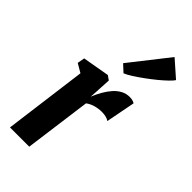

<svg xmlns="http://www.w3.org/2000/svg" viewBox="-270 -953 1022 1022"><g transform="rotate(45 241.0 -442.0)"><path d="M35.5 0 97 -469 47.5 -498 55 -539 206.5 -565.5 231 -548.5 226 -457 223.5 -419.5Q235 -448 250 -474.2Q265 -500.5 283 -521Q301 -541.5 323.2 -553.5Q345.5 -565.5 372 -565.5Q387.5 -565.5 397 -562Q406.5 -558.5 410 -555.5L378 -390.5Q369 -397 354.8 -400.8Q340.5 -404.5 323.5 -404.5Q310 -404.5 296.8 -402.5Q283.5 -400.5 271.8 -397Q260 -393.5 249.5 -388.2Q239 -383 231 -376.5L180.5 0ZM219.5 -667.5 390 -884.5 482.5 -803Q476 -792.5 457.2 -774.2Q438.5 -756 412 -734.2Q385.5 -712.5 357 -691.8Q328.5 -671 302.8 -654.5Q277 -638 259 -631Z"/></g></svg>

Font: Merriweather 24pt SemiCondensed Black
Style: Italic
Weight: 900
Width: 4
Italic angle: -7.8°
Designer: Eben Sorkin
Foundry: Eben Sorkin
Version: Version 2.101